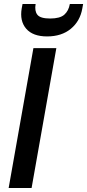

<svg xmlns="http://www.w3.org/2000/svg" viewBox="-20 -934 433 954"><path d="M146 -695H260L137 0H23ZM389 -892Q378 -829 332 -791Q286 -753 214 -753Q143 -753 110 -791.5Q77 -830 88 -893L92 -914H157Q151 -880 165.5 -861Q180 -842 229 -842Q278 -842 299.5 -861Q321 -880 327 -914H393Z"/></svg>

Font: SVN-Poppins Medium
Style: Italic
Weight: 500
Italic angle: -10°
Designer: Ninad Kale (Devanagari), Jonny Pinhorn (Latin)
Foundry: Indian Type Foundry
Version: Version 3.002 2017; ttfautohint (v1.8.3)